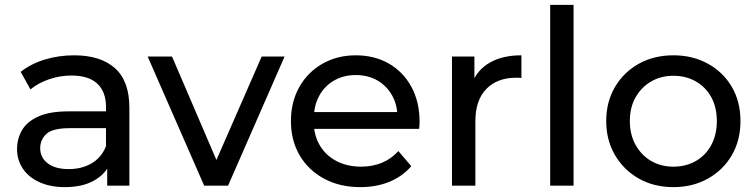

<svg xmlns="http://www.w3.org/2000/svg" viewBox="-20 -762 3101 788"><path d="M420 0V-112L415 -133V-324Q415 -385 379.5 -418.5Q344 -452 273 -452Q226 -452 181 -436.5Q136 -421 105 -395L65 -467Q106 -500 163.5 -517.5Q221 -535 284 -535Q393 -535 452 -482Q511 -429 511 -320V0ZM246 6Q187 6 142.5 -14Q98 -34 74 -69.5Q50 -105 50 -150Q50 -193 70.5 -228Q91 -263 137.5 -284Q184 -305 263 -305H431V-236H267Q195 -236 170 -212Q145 -188 145 -154Q145 -115 176 -91.5Q207 -68 262 -68Q316 -68 356.5 -92Q397 -116 415 -162L434 -96Q415 -49 367 -21.5Q319 6 246 6Z M818 0 586 -530H686L892 -50H844L1054 -530H1148L916 0Z M1459 6Q1374 6 1309.5 -29Q1245 -64 1209.5 -125Q1174 -186 1174 -265Q1174 -344 1208.5 -405Q1243 -466 1303.5 -500.5Q1364 -535 1440 -535Q1517 -535 1576 -501Q1635 -467 1668.5 -405.5Q1702 -344 1702 -262Q1702 -256 1701.5 -248Q1701 -240 1700 -233H1249V-302H1650L1611 -278Q1612 -329 1590 -369Q1568 -409 1529.5 -431.5Q1491 -454 1440 -454Q1390 -454 1351 -431.5Q1312 -409 1290 -368.5Q1268 -328 1268 -276V-260Q1268 -207 1292.5 -165.5Q1317 -124 1361 -101Q1405 -78 1462 -78Q1509 -78 1547.5 -94Q1586 -110 1615 -142L1668 -80Q1632 -38 1578.5 -16Q1525 6 1459 6Z M1835 0V-530H1927V-386L1918 -422Q1940 -477 1992 -506Q2044 -535 2120 -535V-442Q2114 -443 2108.5 -443Q2103 -443 2098 -443Q2021 -443 1976 -397Q1931 -351 1931 -264V0Z M2238 0V-742H2334V0Z M2744 6Q2664 6 2602 -29Q2540 -64 2504 -125.5Q2468 -187 2468 -265Q2468 -344 2504 -405Q2540 -466 2602 -500.5Q2664 -535 2744 -535Q2823 -535 2885.5 -500.5Q2948 -466 2983.5 -405.5Q3019 -345 3019 -265Q3019 -186 2983.5 -125Q2948 -64 2885.5 -29Q2823 6 2744 6ZM2744 -78Q2795 -78 2835.5 -101Q2876 -124 2899 -166.5Q2922 -209 2922 -265Q2922 -322 2899 -363.5Q2876 -405 2835.5 -428Q2795 -451 2744 -451Q2693 -451 2653 -428Q2613 -405 2589 -363.5Q2565 -322 2565 -265Q2565 -209 2589 -166.5Q2613 -124 2653 -101Q2693 -78 2744 -78Z"/></svg>

Font: Montserrat Thin Medium
Style: Regular
Weight: 500
Version: Version 9.000